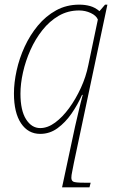

<svg xmlns="http://www.w3.org/2000/svg" viewBox="-20 -566 510 826"><path d="M303 -22Q311 -56 318.5 -88.5Q326 -121 336 -158H333Q314 -115 287.5 -77Q261 -39 227.5 -14.5Q194 10 153 10Q101 10 70.5 -35.5Q40 -81 40 -164Q40 -210 51.5 -262.5Q63 -315 86 -365Q109 -415 143 -456Q177 -497 221.5 -521.5Q266 -546 321 -546Q346 -546 367.5 -540Q389 -534 408 -518L432 -546H442L298 134Q294 157 290.5 172.5Q287 188 287 199Q287 211 295.5 215.5Q304 220 342 220H370L365 240H247ZM153 -15Q185 -15 217 -38.5Q249 -62 277.5 -101Q306 -140 328 -188Q350 -236 360 -286L401 -482Q394 -499 370.5 -510Q347 -521 320 -521Q272 -521 232.5 -498Q193 -475 162.5 -436.5Q132 -398 111 -351Q90 -304 79 -255Q68 -206 68 -163Q68 -91 92 -53Q116 -15 153 -15Z"/></svg>

Font: Noto Serif Thin
Style: Italic
Weight: 100
Italic angle: -12°
Designer: Monotype Design Team
Foundry: Monotype Imaging Inc.
Version: Version 2.014; ttfautohint (v1.8.4.7-5d5b)